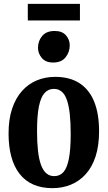

<svg xmlns="http://www.w3.org/2000/svg" viewBox="-20 -967 560 998"><path d="M24.5 -273Q24.5 -347 43 -402.2Q61.5 -457.5 94.5 -494.2Q127.5 -531 171.5 -549.2Q215.5 -567.5 266.5 -567.5Q343 -567.5 393.8 -534.2Q444.5 -501 469.8 -438Q495 -375 495 -285Q495 -209.5 476.8 -153.8Q458.5 -98 425.5 -61.5Q392.5 -25 348.2 -7Q304 11 253 11Q195.5 11 152.8 -8Q110 -27 81.5 -63.8Q53 -100.5 38.8 -153Q24.5 -205.5 24.5 -273ZM262 -51.5Q291 -51.5 309.8 -72.5Q328.5 -93.5 338 -141.8Q347.5 -190 347.5 -271Q347.5 -329.5 342.8 -373.2Q338 -417 328 -446.5Q318 -476 301 -490.5Q284 -505 260 -505Q231.5 -505 212 -484Q192.5 -463 182.5 -414.8Q172.5 -366.5 172.5 -285.5Q172.5 -227 177.5 -183Q182.5 -139 193.2 -109.8Q204 -80.5 221 -66Q238 -51.5 262 -51.5ZM255.5 -642Q217.5 -642 197.5 -665.5Q177.5 -689 177.5 -718.5Q177.5 -754 199.2 -780Q221 -806 264 -806H265Q303 -806 322.8 -783.5Q342.5 -761 342.5 -731.5Q342.5 -696 320.8 -669Q299 -642 256.5 -642ZM395.5 -947V-860.5H124.5V-947Z"/></svg>

Font: Merriweather 24pt SemiCondensed
Style: Bold
Weight: 700
Width: 4
Designer: Eben Sorkin
Foundry: Eben Sorkin
Version: Version 2.100